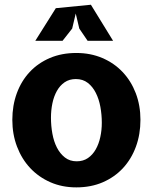

<svg xmlns="http://www.w3.org/2000/svg" viewBox="-20 -782 640 810"><path d="M302 8.5Q242 8.5 192.5 -13.2Q143 -35 107.2 -73.2Q71.5 -111.5 51.8 -163.5Q32 -215.5 32 -276.5Q32 -337 51 -388.8Q70 -440.5 105.2 -478.2Q140.5 -516 190.2 -537.2Q240 -558.5 302 -558.5Q362 -558.5 411.8 -537.2Q461.5 -516 497.2 -478.2Q533 -440.5 552.8 -388.8Q572.5 -337 572.5 -276.5Q572.5 -215.5 553.5 -163.5Q534.5 -111.5 499.2 -73.2Q464 -35 414 -13.2Q364 8.5 302 8.5ZM409.5 -264Q409.5 -298 403.5 -331Q397.5 -364 384.2 -390.2Q371 -416.5 350.2 -432.5Q329.5 -448.5 300 -448.5Q272.5 -448.5 252.5 -434.8Q232.5 -421 219.8 -398Q207 -375 201 -345.8Q195 -316.5 195 -285.5Q195 -251 201 -218Q207 -185 220.2 -159.2Q233.5 -133.5 254 -117.5Q274.5 -101.5 303.5 -101.5Q331 -101.5 351 -115.2Q371 -129 384 -152Q397 -175 403.2 -204Q409.5 -233 409.5 -264ZM457 -610H349.5L314.5 -661.5L299.5 -725L284.5 -661.5L244 -610H129L215.5 -747.5L363.5 -762Z"/></svg>

Font: B612
Style: Bold
Weight: 700
Designer: Nicolas Chauveau, Thomas Paillot, Jonathan Favre-Lamarine, Jean-Luc Vinot
Foundry: AIRBUS
Version: Version 1.008